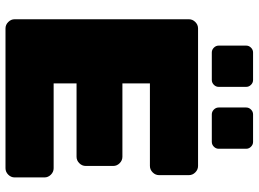

<svg xmlns="http://www.w3.org/2000/svg" viewBox="-141 -799 940 698"><g transform="rotate(90 329.0 -450.0)"><path d="M370.8 -775V-875Q370.8 -885 378.3 -892.5Q385.8 -900 395.8 -900H495.8Q505.8 -900 513.3 -892.5Q520.8 -885 520.8 -875V-775Q520.8 -765 513.3 -757.5Q505.8 -750 495.8 -750H395.8Q385.8 -750 378.3 -757.5Q370.8 -765 370.8 -775ZM145.8 -775V-875Q145.8 -885 153.3 -892.5Q160.8 -900 170.8 -900H270.8Q280.8 -900 288.3 -892.5Q295.8 -885 295.8 -875V-775Q295.8 -765 288.3 -757.5Q280.8 -750 270.8 -750H170.8Q160.8 -750 153.3 -757.5Q145.8 -765 145.8 -775ZM50 -33.3V-666.7Q50 -680 60 -690Q70 -700 83.3 -700H583.3Q596.7 -700 606.7 -690Q616.7 -680 616.7 -666.7V-558.3Q616.7 -545 606.7 -535Q596.7 -525 583.3 -525H283.3V-425H550Q563.3 -425 573.3 -415Q583.3 -405 583.3 -391.7V-291.7Q583.3 -278.3 573.3 -268.3Q563.3 -258.3 550 -258.3H283.3V-175H591.7Q605 -175 615 -165Q625 -155 625 -141.7V-33.3Q625 -20 615 -10Q605 0 591.7 0H83.3Q70 0 60 -10Q50 -20 50 -33.3Z"/></g></svg>

Font: BoonTook Mon
Style: Regular
Weight: 400
Designer: Sungsit Sawaiwan
Foundry: FontUni
Version: Version 3.0